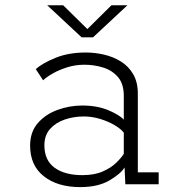

<svg xmlns="http://www.w3.org/2000/svg" viewBox="-20 -716 690 746"><path d="M291.5 11Q204 11 150.5 -31Q97 -73 97 -150Q97 -203.5 127.2 -238Q157.5 -272.5 204 -289.2Q250.5 -306 299.5 -306Q358 -306 401.5 -287.5Q445 -269 461 -251V-343.5Q461 -390.5 438.2 -416.8Q415.5 -443 380.2 -453.8Q345 -464.5 308 -464.5Q273.5 -464.5 242 -454.8Q210.5 -445 185.8 -431Q161 -417 147.5 -404L119 -447.5Q144 -470 195 -491Q246 -512 313.5 -512Q348.5 -512 384.2 -503.8Q420 -495.5 449.8 -477Q479.5 -458.5 497.5 -427.8Q515.5 -397 515.5 -352V-46.5H596.5V0H467L464 -65.5Q449 -40.5 404.8 -14.8Q360.5 11 291.5 11ZM300 -35.5Q347 -35.5 379.2 -49.8Q411.5 -64 431.5 -83.5Q451.5 -103 461 -118.5V-200.5Q449.5 -215.5 424.8 -230Q400 -244.5 368.8 -254Q337.5 -263.5 305.5 -263.5Q267.5 -263.5 232.2 -251.8Q197 -240 174.8 -215.2Q152.5 -190.5 152.5 -151.5Q152.5 -93 192.2 -64.2Q232 -35.5 300 -35.5ZM163.5 -695.5H225.5L319.5 -603L413 -695.5H475L341.5 -571H297Z"/></svg>

Font: Trispace ExtraLight
Style: Regular
Weight: 200
Designer: Tyler Finck
Foundry: Etcetera Type Company
Version: Version 1.210; ttfautohint (v1.8.3)